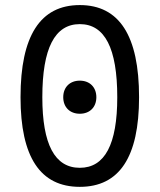

<svg xmlns="http://www.w3.org/2000/svg" viewBox="-20 -723 626 753"><path d="M293 9.8C447.8 9.8 525.4 -106.4 525.4 -341.8C525.4 -583 447.8 -703.1 293 -703.1C138.2 -703.1 60.5 -583 60.5 -341.8C60.5 -106.4 138.2 9.8 293 9.8ZM293 -64.9C194.8 -64.9 146 -156.7 146 -341.8C146 -533.7 194.8 -628.4 293 -628.4C391.1 -628.4 439.9 -533.7 439.9 -341.8C439.9 -156.7 391.1 -64.9 293 -64.9ZM293 -276.9C332 -276.9 357.9 -302.7 357.9 -341.8C357.9 -380.9 332 -406.7 293 -406.7C253.9 -406.7 228 -380.9 228 -341.8C228 -302.7 253.9 -276.9 293 -276.9Z"/></svg>

Font: Cascadia Mono PL SemiLight
Style: Regular
Weight: 350
Monospace: yes
Designer: Aaron Bell
Foundry: Saja Typeworks
Version: Version 2404.023